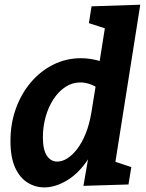

<svg xmlns="http://www.w3.org/2000/svg" viewBox="-20 -799 632 831"><path d="M171.5 12.1Q132.5 12.1 98.9 -8.9Q65.4 -29.9 45.3 -74Q25.3 -118 25.3 -189.1Q25.3 -263.2 48.3 -327.9Q71.4 -392.6 112.9 -441.8Q154.5 -491.1 210.3 -519.1Q266.1 -547.1 330.9 -547.1Q373.8 -547.1 419 -532.8Q464.2 -518.5 509 -486.4L408.2 -514.8L444.4 -743.1L493.4 -657L364.7 -698.9L376.2 -771.6L587.1 -778.6L468.4 -28.5L420.5 -118.4L548.3 -75.7L536.1 -0.6L341.1 5.4L371.3 -168.8L412.8 -242.8Q396 -159.4 356.5 -102.4Q316.9 -45.5 267.5 -16.7Q218 12.1 171.5 12.1ZM227.8 -99.6Q249.2 -99.6 271.3 -113.5Q293.5 -127.4 314.2 -154.5Q335 -181.5 351.1 -221.4Q367.1 -261.2 375.7 -313.2L397.3 -446.9L420.7 -406.3Q396 -424.9 373.1 -433.5Q350.2 -442.2 327.8 -442.2Q292.3 -442.2 262.7 -422.5Q233.1 -402.8 211.2 -369.2Q189.3 -335.6 177.5 -293.1Q165.6 -250.6 165.6 -205.1Q165.6 -150.9 182.8 -125.3Q199.9 -99.6 227.8 -99.6Z"/></svg>

Font: Bitter Thin
Style: Italic
Weight: 100
Italic angle: -9°
Designer: Sol Matas, and Bitter project Authors
Foundry: Sol Matas
Version: Version 2.002